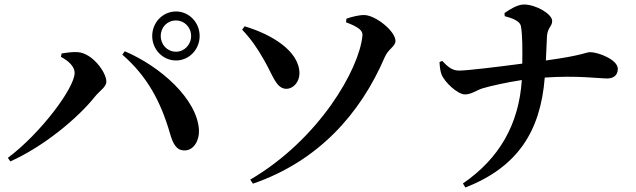

<svg xmlns="http://www.w3.org/2000/svg" viewBox="-20 -791 2830 854"><path d="M763 -522C821 -522 868 -571 868 -631C868 -691 821 -740 763 -740C704 -740 657 -691 657 -631C657 -571 704 -522 763 -522ZM15 -89 26 -73C173 -139 324 -263 403 -362C423 -387 453 -404 453 -428C453 -470 390 -555 326 -559C302 -561 272 -556 254 -553L251 -538C286 -520 312 -494 312 -467C312 -400 160 -197 15 -89ZM802 -122C840 -122 867 -164 865 -212C858 -350 693 -496 535 -563L524 -548C635 -452 695 -338 735 -201C749 -152 764 -121 802 -122ZM763 -561C724 -561 695 -592 695 -631C695 -670 724 -700 763 -700C800 -700 830 -670 830 -631C830 -592 800 -561 763 -561Z M1093 8 1105 26C1395 -74 1582 -283 1691 -536C1706 -573 1739 -584 1739 -609C1739 -652 1652 -722 1602 -724C1578 -725 1544 -716 1521 -708L1519 -692C1577 -670 1595 -654 1592 -632C1578 -483 1399 -171 1093 8ZM1254 -396C1285 -396 1312 -427 1312 -465C1311 -564 1189 -638 1068 -674L1057 -659C1096 -618 1124 -578 1155 -523C1194 -456 1208 -396 1254 -396Z M2048 -371C2077 -371 2098 -389 2126 -398C2163 -409 2235 -425 2301 -435C2288 -238 2201 -86 2039 25L2050 43C2280 -47 2384 -204 2403 -446C2548 -456 2643 -442 2681 -442C2705 -442 2728 -453 2728 -485C2728 -525 2642 -559 2605 -559C2585 -559 2576 -545 2408 -522L2413 -632C2417 -671 2436 -673 2436 -698C2436 -728 2365 -771 2310 -771C2281 -771 2244 -747 2224 -733L2225 -719C2255 -711 2293 -699 2297 -674C2304 -638 2304 -569 2303 -508C2197 -494 2059 -477 2022 -477C1990 -477 1971 -495 1947 -520L1935 -515C1936 -490 1939 -473 1944 -460C1956 -427 2015 -371 2048 -371Z"/></svg>

Font: GenRyuMin2 TW B
Style: Regular
Weight: 700
Version: Version 2.100;PS 2.1;hotconv 16.6.51;makeotf.lib2.5.65220 DE